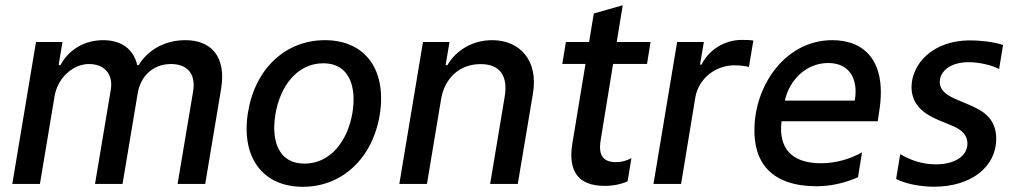

<svg xmlns="http://www.w3.org/2000/svg" viewBox="-20 -707 3909 738"><path d="M27.3 0H133.5L189.6 -336.3C201.7 -409.4 261.7 -460.9 322.1 -460.9C381.4 -460.9 415.5 -421.9 405.9 -362.6L345.2 0H451L509.2 -347.7C520.2 -414.1 567.8 -460.9 637.1 -460.9C693.2 -460.9 734.4 -430 722.3 -355.8L662.6 0H768.8L829.9 -365.8C850.5 -490.4 790.8 -552.6 692.8 -552.6C614 -552.6 548.3 -515.3 513.1 -456.7H507.5C493.6 -516.3 448.9 -552.6 376.8 -552.6C304.7 -552.6 245 -516.7 212.4 -456.7H205.3L220.2 -545.5H118.3Z M1144.2 11C1295.5 11 1412.3 -99.1 1439.6 -265.6C1467.3 -437.9 1384.6 -552.6 1228.7 -552.6C1077.1 -552.6 960.2 -442.5 933.2 -274.9C905.5 -103.7 988.3 11 1144.2 11ZM1150.2 -78.1C1052.2 -78.1 1021.7 -163.7 1038.4 -266C1055.4 -372.9 1120.4 -463.8 1223 -463.8C1320.7 -463.8 1351.2 -377.5 1334.9 -274.9C1317.5 -168 1252.1 -78.1 1150.2 -78.1Z M1514.9 0H1621.1L1675.1 -323.9C1689.3 -410.9 1750 -460.6 1827.4 -460.6C1901.6 -460.6 1933.6 -415.5 1919.7 -334.2L1864 0H1970.2L2028.4 -346.9C2050.1 -474.8 1978.3 -552.6 1871.8 -552.6C1793.7 -552.6 1730.8 -511 1699.9 -456.7H1692.8L1707.7 -545.5H1605.8Z M2336.6 -461.3H2467L2480.5 -545.5H2350.5L2373.6 -686.8L2262.4 -655.2L2244.3 -545.5H2155.2L2141.3 -461.3H2230.5L2180 -155.5C2162.3 -47.6 2203.8 7.5 2304 7.5C2336.3 7.5 2367.9 1.4 2392.4 -10.3L2407 -99.4C2388.8 -89.1 2369 -83.8 2346.9 -83.8C2279.8 -83.8 2283 -135.3 2289.8 -174.7Z M2491.8 0H2598L2652.7 -333.1C2665.5 -404.5 2728.7 -456 2803.6 -456C2826 -456 2850.5 -452.1 2858.7 -449.6L2875.7 -551.1C2864.7 -553.3 2844.5 -553.6 2831 -553.6C2767 -553.6 2705.6 -517.4 2676.5 -458.8H2670.8L2685.4 -545.5H2582.7Z M3179 -552.6C3003.6 -552.6 2885.7 -387.4 2880 -219.5C2874.3 -77.4 2950.3 8.9 3119 8.9C3178.3 8.9 3233.3 -6 3278.1 -25.9L3293.3 -121.4C3249.6 -96.6 3194.2 -79.5 3135.7 -79.5C3019.9 -79.5 2971.9 -139.9 2984 -240.8H3353.7L3359.4 -278.4C3391 -475.5 3300.1 -552.6 3179 -552.6ZM3265.6 -320.3H2996.8C3013.5 -397.4 3077.1 -464.8 3163.4 -464.8C3245 -464.8 3279.8 -403.8 3265.6 -320.3Z M3570.3 10.7C3714.1 10.7 3809.3 -66.8 3809.3 -173.3C3809.3 -258.2 3748.9 -285.2 3703.8 -304.7L3656.2 -324.9C3630 -336.3 3592.3 -353.7 3592.3 -392.4C3592.3 -432.9 3633.2 -468 3703.1 -468C3744.3 -468 3792.6 -456.3 3820.3 -441.8L3835.6 -534.1C3797.6 -546.9 3744.3 -551.8 3708.5 -551.8C3561.8 -551.8 3483.7 -458.1 3483.7 -372.2C3483.7 -291.2 3552.6 -260.3 3590.9 -244L3637.4 -224.8C3657.3 -216.6 3698.5 -198.9 3698.5 -155.2C3698.5 -108 3651.3 -75.3 3577.4 -75.3C3528.4 -75.3 3483 -89.1 3440.3 -114.7L3424.4 -19.2C3460.9 -0.4 3517.4 10.7 3570.3 10.7Z"/></svg>

Font: TID UI Medium
Style: Italic
Weight: 500
Italic angle: -9.39999°
Designer: The TID Project Authors
Foundry: Bakken & Bæck
Version: Version 1.001;hotconv 1.0.109;makeotfexe 2.5.65596